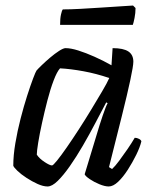

<svg xmlns="http://www.w3.org/2000/svg" viewBox="-20 -674 561 694"><path d="M152 0Q136 0 116 -9Q96 -18 76 -31Q56 -44 43 -56.5Q30 -69 28 -75Q28 -112 35.5 -156.5Q43 -201 54.5 -245.5Q66 -290 78 -327.5Q90 -365 99.5 -390Q109 -415 112 -419Q117 -425 131 -438.5Q145 -452 161.5 -466Q178 -480 193.5 -490Q209 -500 217 -500Q236 -500 263 -491.5Q290 -483 321.5 -469Q353 -455 383 -438L387 -500Q426 -500 444 -488Q462 -476 462 -451Q462 -436 451 -384.5Q440 -333 420 -253Q400 -173 374 -70L385 -63Q396 -73 410.5 -92.5Q425 -112 440.5 -134.5Q456 -157 467 -176Q475 -176 482.5 -172Q490 -168 491 -163Q486 -142 472.5 -114.5Q459 -87 442 -60.5Q425 -34 407 -17Q389 0 373 0Q359 0 339.5 -8Q320 -16 304.5 -26.5Q289 -37 286 -44L340 -222Q346 -241 351.5 -257Q357 -273 361.5 -284.5Q366 -296 369 -301L364 -304Q346 -270 324.5 -229Q303 -188 279.5 -147.5Q256 -107 232.5 -73.5Q209 -40 188.5 -20Q168 0 152 0ZM168 -76Q172 -76 186.5 -94Q201 -112 221.5 -141.5Q242 -171 265 -206.5Q288 -242 309.5 -277.5Q331 -313 349 -343.5Q367 -374 375 -392Q328 -408 281.5 -416.5Q235 -425 197 -427Q186 -415 174 -383.5Q162 -352 151.5 -311.5Q141 -271 132 -230Q123 -189 118 -158Q113 -127 113 -115Q122 -101 141 -88.5Q160 -76 168 -76ZM197.2 -584Q197.2 -607 200.4 -621.5Q203.5 -636 207.1 -640Q234.1 -640 270.6 -642Q307 -644 344.8 -646.5Q382.6 -649 413.7 -651Q444.7 -653 460.9 -654L469.9 -645Q469.9 -627 466.3 -609Q462.7 -591 460 -584Z"/></svg>

Font: Texturina Medium 12pt
Style: Italic
Weight: 400
Italic angle: -11°
Version: Version 1.002